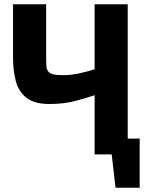

<svg xmlns="http://www.w3.org/2000/svg" viewBox="-20 -723 717 899"><path d="M423 0V-277Q387 -265 333 -250.5Q279 -236 212 -236Q141 -236 104 -265Q67 -294 54 -343.5Q41 -393 41 -454V-703H196V-461Q196 -429 197 -413.5Q198 -398 207 -387Q214 -379 229.5 -375Q245 -371 277 -371Q312 -371 353.5 -380Q395 -389 423 -399V-703H578V-74H634V156H521L503 0Z"/></svg>

Font: Ruda SemiBold
Style: Bold
Weight: 900
Designer: Mariela Monsalve and Angelina Sanchez
Foundry: Mariela Monsalve and Angelina Sanchez
Version: Version 2.000